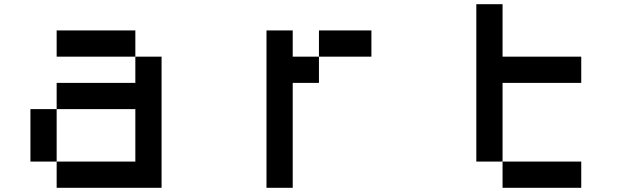

<svg xmlns="http://www.w3.org/2000/svg" viewBox="-20 -895 3040 915"><path d="M250 -750H625V-625H250ZM625 -625H750V0H250V-125H625V-375H250V-500H625ZM250 -125H125V-375H250Z M1250 -750H1375V-625H1500V-500H1375V0H1250ZM1500 -625V-750H1750V-625Z M2250 -875H2375V-625H2750V-500H2375V-125H2250ZM2375 -125H2750V0H2375Z"/></svg>

Font: Dogica
Style: Regular
Weight: 400
Monospace: yes
Designer: Roberto Mocci
Version: Version 001.012